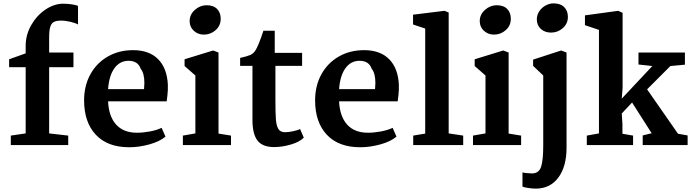

<svg xmlns="http://www.w3.org/2000/svg" viewBox="-20 -859 4095 1137"><path d="M132 -69V-461H34V-508L132 -543V-587Q132 -653 165 -710.5Q198 -768 249.5 -802.5Q301 -837 354 -837Q382 -837 407 -833Q432 -829 442 -824V-714Q429 -722 398.5 -729.5Q368 -737 342 -737Q314 -737 299 -729Q284 -721 277.5 -699.5Q271 -678 271 -636V-548H415V-461H271V-69L384 -56V0H44V-56Z M974 -358Q975 -324 971.5 -295Q968 -266 967 -259H620Q624 -170 667.5 -121.5Q711 -73 791 -73Q827 -73 867.5 -80.5Q908 -88 937 -102L960 -50Q926 -21 865 -4Q804 13 745 13Q617 13 547.5 -61Q478 -135 478 -265Q478 -351 515 -418.5Q552 -486 618 -524Q684 -562 768 -562Q863 -562 916 -509Q969 -456 974 -358ZM620 -331H833Q835 -355 835 -368Q835 -425 813 -452Q797 -499 741 -499Q690 -499 658 -455.5Q626 -412 620 -331Z M1287 -748Q1287 -707 1257 -680.5Q1227 -654 1187 -654Q1153 -654 1128 -676.5Q1103 -699 1103 -734Q1103 -773 1134 -800.5Q1165 -828 1203 -828Q1244 -828 1265.5 -806Q1287 -784 1287 -748ZM1274 -548V-68L1348 -56V0H1063V-56L1137 -69V-412L1073 -468V-508L1242 -560Z M1607 -546H1769V-469H1611V-263Q1611 -187 1614 -150Q1617 -113 1629 -94.5Q1641 -76 1668 -76Q1688 -76 1716.5 -82Q1745 -88 1757 -95L1779 -44Q1754 -18 1702 -3Q1650 12 1603 12Q1535 12 1505 -26.5Q1475 -65 1475 -149V-469H1402V-516Q1446 -526 1463.5 -534Q1481 -542 1493 -561Q1510 -587 1540 -677H1607Z M2342 -358Q2343 -324 2339.5 -295Q2336 -266 2335 -259H1988Q1992 -170 2035.5 -121.5Q2079 -73 2159 -73Q2195 -73 2235.5 -80.5Q2276 -88 2305 -102L2328 -50Q2294 -21 2233 -4Q2172 13 2113 13Q1985 13 1915.5 -61Q1846 -135 1846 -265Q1846 -351 1883 -418.5Q1920 -486 1986 -524Q2052 -562 2136 -562Q2231 -562 2284 -509Q2337 -456 2342 -358ZM1988 -331H2201Q2203 -355 2203 -368Q2203 -425 2181 -452Q2165 -499 2109 -499Q2058 -499 2026 -455.5Q1994 -412 1988 -331Z M2498 -68V-690L2426 -714V-772L2612 -795L2637 -785V-69L2723 -56V0H2427V-56Z M3005 -748Q3005 -707 2975 -680.5Q2945 -654 2905 -654Q2871 -654 2846 -676.5Q2821 -699 2821 -734Q2821 -773 2852 -800.5Q2883 -828 2921 -828Q2962 -828 2983.5 -806Q3005 -784 3005 -748ZM2992 -548V-68L3066 -56V0H2781V-56L2855 -69V-412L2791 -468V-508L2960 -560Z M3343 -759Q3343 -719 3313 -692.5Q3283 -666 3243 -666Q3207 -666 3183 -687.5Q3159 -709 3159 -745Q3159 -770 3173.5 -792Q3188 -814 3211 -826.5Q3234 -839 3258 -839Q3299 -839 3321 -817Q3343 -795 3343 -759ZM3335 -548V16Q3335 127 3286.5 192.5Q3238 258 3152 258Q3133 258 3107 254Q3081 250 3074 246V162Q3080 164 3098.5 166Q3117 168 3130 168Q3171 168 3184 129.5Q3197 91 3197 2V-412L3137 -469V-506L3303 -560Z M3527 -69V-682L3444 -710V-768L3641 -795L3667 -783V-339L3662 -275L3843 -468L3761 -477V-548H4036V-476L3950 -468L3812 -330L3995 -67L4052 -57V0H3786V-57L3839 -70L3723 -252L3662 -187L3666 -124V-67L3729 -56V0H3455V-56Z"/></svg>

Font: Martel ExtraBold
Style: Regular
Weight: 800
Designer: Dan Reynolds
Foundry: Dan Reynolds
Version: Version 1.001; ttfautohint (v1.1) -l 5 -r 5 -G 72 -x 0 -D la